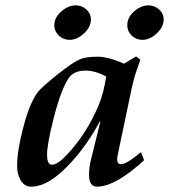

<svg xmlns="http://www.w3.org/2000/svg" viewBox="-20 -681 632 718"><path d="M513 -532Q489 -532 472.5 -548Q456 -564 456 -586Q456 -616 481 -638Q507 -661 535 -661Q558 -661 575 -645.5Q592 -630 592 -608Q592 -580 566 -556Q540 -532 513 -532ZM241 -532Q217 -532 200 -548Q183 -564 183 -586Q183 -615 209 -638Q235 -661 264 -661Q286 -661 303 -645.5Q320 -630 320 -608Q320 -580 294 -556Q268 -532 241 -532ZM519 -82Q411 17 343 17Q313 17 313 -26Q313 -56 320 -83L355 -225L353 -227Q309 -143 247 -75Q164 17 97 17Q70 17 56 -9Q44 -31 44 -60Q44 -119 68 -208Q93 -303 125 -341Q133 -350 150 -365Q167 -380 193 -401Q251 -447 278 -459Q301 -469 345 -469Q384 -469 444 -443L489 -470L505 -458L490 -415Q485 -401 481 -385.5Q477 -370 473 -353L428 -139Q418 -93 418 -87Q418 -67 432 -67Q450 -67 487 -96L507 -112ZM377 -395Q336 -417 300 -417Q256 -417 237 -389Q208 -347 180 -236Q156 -141 156 -103Q156 -65 174 -65Q195 -65 228 -100Q301 -176 348 -285Q368 -333 377 -395Z"/></svg>

Font: GFS Didot
Style: Bold Italic
Weight: 700
Italic angle: -12°
Designer: Designed by Takis Katsoulidis and George D. Matthiopoulos.
Foundry: Designed by Takis Katsoulidis and George D. Matthiopoulos.
Version: Version 1.0